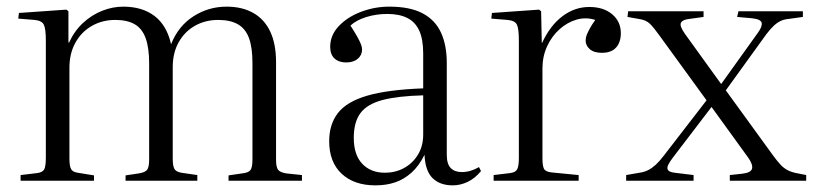

<svg xmlns="http://www.w3.org/2000/svg" viewBox="-20 -544 2453 578"><path d="M42 0V-17L92 -23Q108 -25 113 -34Q118 -43 118 -70V-422Q118 -457 112 -469.5Q106 -482 84 -484L35 -488L37 -505L180 -515L186 -510V-416H188Q204 -451 230 -475Q256 -499 287.5 -511.5Q319 -524 351 -524Q408 -524 445 -496Q482 -468 495 -411Q517 -466 562.5 -495Q608 -524 662 -524Q709 -524 742.5 -505Q776 -486 793.5 -449Q811 -412 811 -357V-64Q811 -41 817 -33Q823 -25 842 -22L889 -17V0H668V-16L709 -22Q728 -24 734 -32Q740 -40 740 -64V-354Q740 -401 729.5 -429.5Q719 -458 696 -471Q673 -484 637 -484Q598 -484 567 -466.5Q536 -449 518 -417Q500 -385 500 -342V-66Q500 -46 504.5 -36.5Q509 -27 526 -24L574 -17V0H358V-16L398 -22Q417 -25 423 -33Q429 -41 429 -64V-353Q429 -400 418.5 -429Q408 -458 385.5 -471Q363 -484 327 -484Q288 -484 256.5 -466Q225 -448 207 -415.5Q189 -383 189 -340V-67Q189 -44 194 -35Q199 -26 214 -24L263 -16V0Z M1110 14Q1046 14 1008.5 -21Q971 -56 971 -119Q971 -170 997.5 -204Q1024 -238 1085.5 -256Q1147 -274 1254 -278V-383Q1254 -426 1242 -452Q1230 -478 1206 -490Q1182 -502 1146 -502Q1112 -502 1082 -492.5Q1052 -483 1035 -467Q1048 -447 1055.5 -433.5Q1063 -420 1066.5 -411Q1070 -402 1070 -395Q1070 -378 1057 -367Q1044 -356 1022 -356Q1000 -356 987 -368Q974 -380 974 -403Q974 -438 1000 -465.5Q1026 -493 1067 -508.5Q1108 -524 1152 -524Q1214 -524 1252 -504Q1290 -484 1307.5 -446Q1325 -408 1325 -354V-78Q1325 -50 1337 -38Q1349 -26 1370 -26Q1384 -26 1397 -30Q1410 -34 1422 -41L1428 -29Q1410 -7 1388 3.5Q1366 14 1343 14Q1304 14 1282 -8Q1260 -30 1258 -78Q1241 -44 1218.5 -24Q1196 -4 1169.5 5Q1143 14 1110 14ZM1139 -24Q1170 -24 1196 -38Q1222 -52 1238 -78Q1254 -104 1254 -139V-257Q1178 -255 1132 -243Q1086 -231 1065.5 -204Q1045 -177 1045 -129Q1045 -78 1070.5 -51Q1096 -24 1139 -24Z M1466 0V-17L1516 -23Q1532 -25 1537 -34.5Q1542 -44 1542 -69V-422Q1542 -458 1536 -470Q1530 -482 1508 -484L1459 -488L1461 -505L1603 -515L1609 -510L1611 -415H1612Q1636 -467 1673 -495Q1710 -523 1754 -523Q1797 -523 1823 -501Q1849 -479 1849 -444Q1849 -426 1842.5 -412.5Q1836 -399 1823.5 -392Q1811 -385 1792 -385Q1768 -385 1755.5 -396Q1743 -407 1743 -422Q1743 -431 1746.5 -439.5Q1750 -448 1756 -459Q1762 -470 1772 -484Q1744 -493 1716 -485Q1688 -477 1664.5 -456Q1641 -435 1627 -404.5Q1613 -374 1613 -338V-68Q1613 -45 1617.5 -36Q1622 -27 1640 -25L1722 -17V0Z M1865 0V-17L1905 -24Q1920 -26 1931.5 -32Q1943 -38 1954 -48Q1965 -58 1978 -75L2107 -242L1966 -436Q1949 -460 1937 -472Q1925 -484 1903 -487L1869 -493L1871 -510H2098V-493L2055 -487Q2035 -485 2030 -475.5Q2025 -466 2042 -442L2151 -291L2262 -446Q2275 -464 2273 -475Q2271 -486 2244 -489L2199 -493L2203 -510H2397V-493L2354 -487Q2342 -486 2331.5 -481.5Q2321 -477 2310.5 -467.5Q2300 -458 2287 -441L2165 -272L2308 -75Q2319 -60 2329 -49Q2339 -38 2351.5 -31.5Q2364 -25 2382 -22L2407 -17V0H2177V-17L2214 -21Q2241 -24 2244 -36.5Q2247 -49 2232 -70L2122 -222L2006 -70Q1996 -57 1991.5 -47.5Q1987 -38 1991 -32Q1995 -26 2011 -24L2068 -17V0Z"/></svg>

Font: Literata 60pt Light
Style: Regular
Weight: 300
Designer: Latin by Veronika Burian and Jose Scaglione. Greek by Irene Vlachou. Cyrillic by Vera Evstafieva.
Foundry: TypeTogether
Version: Version 3.103;gftools[0.9.29]